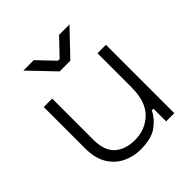

<svg xmlns="http://www.w3.org/2000/svg" viewBox="-189 -822 965 965"><g transform="rotate(-45 293.5 -339.0)"><path d="M69 -190V-486H129V-194Q129 -115 169 -79.5Q209 -44 276 -44Q351 -44 401 -93.5Q451 -143 451 -243V-486H511V0H453V-90H441Q423 -51 382 -20.5Q341 10 263 10Q211 10 166.5 -12Q122 -34 95.5 -78.5Q69 -123 69 -190ZM252 -556 126 -688H200L284 -600H296L380 -688H454L328 -556Z"/></g></svg>

Font: Space Grotesk Frontify Light
Style: Regular
Weight: 300
Designer: Florian Karsten
Version: Version 2.000